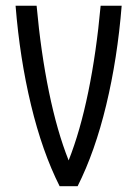

<svg xmlns="http://www.w3.org/2000/svg" viewBox="-20 -645 478 668"><path d="M403.3 -625Q388.7 -442.4 349.6 -279.8Q310.5 -117.2 250 2.9H187.5Q127 -117.2 87.9 -279.8Q48.8 -442.4 34.2 -625H107.4Q122.1 -462.9 150.4 -325.2Q178.7 -187.5 218.8 -86.9Q258.8 -187.5 287.1 -325.2Q315.4 -462.9 330.1 -625Z"/></svg>

Font: Sudo Variable
Style: Regular
Weight: 400
Monospace: yes
Designer: Jens Kutilek
Foundry: Jens Kutilek
Version: Version 0.040